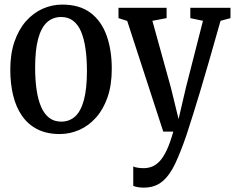

<svg xmlns="http://www.w3.org/2000/svg" viewBox="-20 -588 1050 858"><path d="M26 -277Q26 -348 44.8 -402.2Q63.5 -456.5 96.2 -493.5Q129 -530.5 170.8 -549Q212.5 -567.5 258 -567.5Q336 -567.5 384.8 -530.5Q433.5 -493.5 456.5 -428.8Q479.5 -364 479.5 -280.5Q479.5 -208.5 460.8 -154Q442 -99.5 409.2 -62.8Q376.5 -26 334.5 -7.5Q292.5 11 247 11Q189 11 147.2 -10.2Q105.5 -31.5 78.5 -70.2Q51.5 -109 38.8 -161.5Q26 -214 26 -277ZM253.5 -44.5Q290.5 -44.5 316 -67.8Q341.5 -91 355 -141.2Q368.5 -191.5 368.5 -271Q368.5 -325 362.2 -369.2Q356 -413.5 342.8 -445.5Q329.5 -477.5 307.2 -494.8Q285 -512 253.5 -512Q216.5 -512 190.5 -488.8Q164.5 -465.5 150.8 -415.8Q137 -366 137 -285.5Q137 -231 143.5 -186.8Q150 -142.5 163.8 -110.5Q177.5 -78.5 199.8 -61.5Q222 -44.5 253.5 -44.5ZM622 250.5Q608 250.5 595.2 248.2Q582.5 246 575.5 242.5V155.5Q581.5 159.5 595.5 161.5Q609.5 163.5 621.5 163.5Q641.5 163.5 659.5 156.5Q677.5 149.5 694 131.8Q710.5 114 725.5 82Q740.5 50 754.5 0H709.5L548.5 -494.5L509.5 -507V-553H724.5V-507L661 -495L743.5 -197L778 -56L811 -197.5L887 -495L830.5 -507V-553H1010V-507L965.5 -495Q936 -390 913 -310.8Q890 -231.5 872.8 -174.2Q855.5 -117 843.5 -78.8Q831.5 -40.5 824 -17.8Q816.5 5 813.5 15Q787.5 91 762.8 143.5Q738 196 705 223.2Q672 250.5 622 250.5Z"/></svg>

Font: Merriweather 24pt SemiCondensed
Style: Regular
Weight: 400
Width: 4
Designer: Eben Sorkin
Foundry: Eben Sorkin
Version: Version 2.100